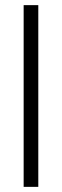

<svg xmlns="http://www.w3.org/2000/svg" viewBox="-20 -727 241 747"><path d="M72 0V-707H129V0Z"/></svg>

Font: Onest ExtraLight
Style: Regular
Weight: 250
Designer: Dmitri Voloshin, Andrey Kudryavtsev
Foundry: Dmitri Voloshin, Andrey Kudryavtsev
Version: Version 1.000;gftools[0.9.33]